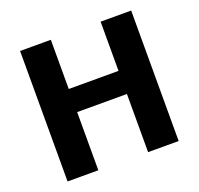

<svg xmlns="http://www.w3.org/2000/svg" viewBox="-123 -834 1001 968"><g transform="rotate(-20 378.0 -350.0)"><path d="M512 -700H676V0H512V-312H245V0H80V-700H245V-436H512Z"/></g></svg>

Font: Fivo Sans
Style: Regular
Weight: 700
Designer: Alexander Slobzheninov
Foundry: Alexander Slobzheninov
Version: 1.0